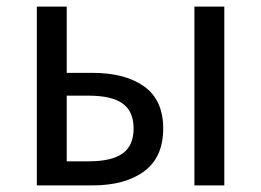

<svg xmlns="http://www.w3.org/2000/svg" viewBox="-20 -563 793 583"><path d="M91.8 0V-543H182.6V-341.8H259.8Q360.4 -341.8 418 -300.3Q475.6 -258.8 475.6 -172.9Q475.6 -85.9 418 -43Q360.4 0 259.8 0ZM182.6 -73.2H250Q319.3 -73.2 352.5 -97.2Q385.7 -121.1 385.7 -172.9Q385.7 -224.6 352.5 -248.5Q319.3 -272.5 250 -272.5H182.6ZM570.3 0V-543H661.1V0Z"/></svg>

Font: irohakakuC Regular
Style: Regular
Weight: 400
Designer: [Source Han Sans]
Ryoko NISHIZUKA Ë•øÂ°öÊ∂ºÂ≠ê (kana & ideographs); Paul D. Hunt (Latin, Greek & Cyrillic); Wenlong ZHAN
Version: Version 1.001.20160904